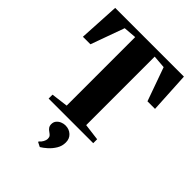

<svg xmlns="http://www.w3.org/2000/svg" viewBox="-281 -877 1283 1283"><g transform="rotate(45 360.0 -236.0)"><path d="M267.5 -52V-699.5L176 -692L90 -454H19L35 -743H684.5L700.5 -454H629L544 -692L452 -699.5V-52L570.5 -37V0H149V-37ZM438 127Q438 160 420.8 188.5Q403.5 217 379.8 238.2Q356 259.5 337 270.5H335.5L305 255L304.5 249.5Q318 239.5 326.8 223.2Q335.5 207 335.5 195Q335.5 179.5 329.5 171.5Q323.5 163.5 310 154.5Q298 147 290 135.8Q282 124.5 282 108.5Q282 87.5 294 73.8Q306 60 322.8 53.5Q339.5 47 353.5 47H357Q391 47 414.8 69Q438.5 91 438 127Z"/></g></svg>

Font: Merriweather 96pt Black
Style: Regular
Weight: 900
Version: Version 2.100